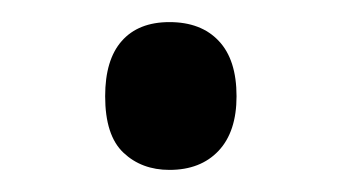

<svg xmlns="http://www.w3.org/2000/svg" viewBox="-20 -138 306 172"><path d="M74.2 -51.8Q74.2 -84.5 89.1 -101.3Q104 -118.2 131.8 -118.2Q160.2 -118.2 176 -101.3Q191.9 -84.5 191.9 -51.8Q191.9 -20 175.8 -2.9Q159.7 14.2 131.8 14.2Q106.9 14.2 90.6 -1.2Q74.2 -16.6 74.2 -51.8Z"/></svg>

Font: f01525491
Style: Regular
Weight: 400
Foundry: Ascender Corporation
Version: Version 1.10